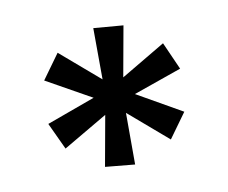

<svg xmlns="http://www.w3.org/2000/svg" viewBox="-50 -784 556 468"><g transform="rotate(10 228.0 -550.0)"><path d="M382.8 -469.7 263.7 -514.6 307.6 -394.5 236.3 -376 214.8 -501 133.8 -403.3 82 -455.1 179.7 -537.1 53.7 -557.6 74.2 -629.9 193.4 -585 149.4 -704.1 220.7 -723.6 242.2 -598.6 323.2 -697.3 375 -643.6 277.3 -563.5 403.3 -542Z"/></g></svg>

Font: Allerta
Style: Medium
Weight: 500
Designer: Matt McInerney
Foundry: Matt McInerney
Version: Version 1.0